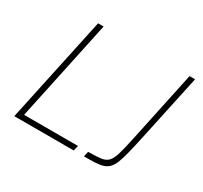

<svg xmlns="http://www.w3.org/2000/svg" viewBox="-142 -884 1143 1080"><g transform="rotate(30 430.0 -344.0)"><path d="M61 0 208 -688H244L105 -34H455L447 0ZM513 0 521 -34Q573 -34 603 -38Q633 -42 649.5 -59.5Q666 -77 677.5 -116.5Q689 -156 704 -226L802 -688H838L743 -245Q730 -185 719.5 -143.5Q709 -102 698.5 -75Q688 -48 673.5 -32.5Q659 -17 638 -10Q617 -3 586.5 -1.5Q556 0 513 0Z"/></g></svg>

Font: Saira Thin
Style: Italic
Weight: 100
Italic angle: -12°
Designer: Hector Gatti with collaboration of the Omnibus-Type team
Foundry: Omnibus-Type
Version: Version 1.101